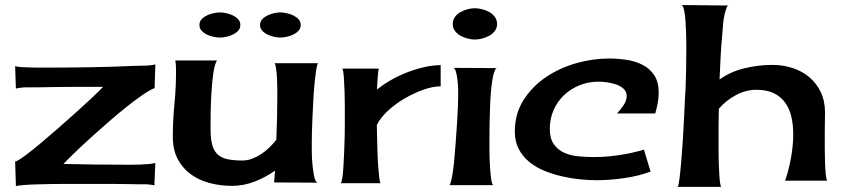

<svg xmlns="http://www.w3.org/2000/svg" viewBox="-20 -726 3339 761"><path d="M592.8 -377Q573.2 -369.1 543.5 -348.6Q513.7 -328.1 479 -300.3Q444.3 -272.5 407.2 -240.2Q370.1 -208 336.4 -177.2Q302.7 -146.5 274.9 -119.6Q247.1 -92.8 231.4 -76.2Q351.6 -73.2 470.7 -73.2Q482.4 -73.2 499.5 -73.2Q516.6 -73.2 534.7 -73.7Q552.7 -74.2 568.8 -75.7Q585 -77.1 595.7 -80.1L591.8 8.8Q570.3 3.9 548.3 4.4Q526.4 4.9 503.9 3.9Q460.9 2.9 418.9 2.9Q377 2.9 335 2.9Q324.2 2.9 299.8 2.9Q275.4 2.9 245.1 2.9Q214.8 2.9 181.6 3.4Q148.4 3.9 119.6 4.9Q90.8 5.9 69.8 7.8Q48.8 9.8 43 11.7L40 -86.9L45.9 -85.9L43.9 -86.9Q54.7 -90.8 81.1 -110.4Q107.4 -129.9 141.1 -158.2Q174.8 -186.5 213.4 -220.2Q252 -253.9 286.6 -285.2Q321.3 -316.4 348.6 -342.3Q376 -368.2 388.7 -381.8H300.8Q257.8 -381.8 215.8 -381.3Q173.8 -380.9 131.8 -379.9Q109.4 -379.9 86.9 -379.9Q64.5 -379.9 43 -375L40 -463.9Q49.8 -460.9 66.4 -460Q83 -459 101.1 -458.5Q119.1 -458 136.2 -458Q153.3 -458 164.1 -458Q251 -458 336.9 -459.5Q422.9 -460.9 508.8 -464.8Q530.3 -465.8 552.7 -465.8Q575.2 -465.8 595.7 -470.7Z M1215.8 -161.1Q1215.8 -151.4 1215.8 -126.5Q1215.8 -101.6 1218.3 -75.2Q1220.7 -48.8 1225.1 -27.3Q1229.5 -5.9 1238.3 -2L1066.4 -2.9L1070.3 -49.8Q1033.2 -23.4 989.3 -6.3Q945.3 10.7 899.4 10.7Q853.5 10.7 811 -0.5Q768.6 -11.7 736.3 -35.2Q704.1 -58.6 684.6 -95.2Q665 -131.8 665 -183.6Q665 -249 671.4 -313.5Q677.7 -377.9 677.7 -443.4Q677.7 -454.1 677.2 -464.8Q676.8 -475.6 674.8 -486.3H839.8Q830.1 -469.7 825.2 -433.6Q820.3 -397.5 817.9 -356.4Q815.4 -315.4 814.9 -276.9Q814.5 -238.3 814.5 -216.8Q814.5 -179.7 820.3 -155.3Q826.2 -130.9 840.3 -116.2Q854.5 -101.6 878.9 -95.7Q903.3 -89.8 940.4 -89.8Q960.9 -89.8 980 -97.2Q999 -104.5 1016.6 -116.2Q1034.2 -127.9 1048.8 -142.6Q1063.5 -157.2 1075.2 -171.9Q1077.1 -214.8 1078.1 -256.8Q1079.1 -298.8 1079.1 -341.8Q1079.1 -350.6 1079.1 -370.6Q1079.1 -390.6 1078.1 -412.1Q1077.1 -433.6 1074.7 -451.7Q1072.3 -469.7 1068.4 -475.6H1240.2Q1236.3 -468.8 1232.9 -446.3Q1229.5 -423.8 1226.6 -393.1Q1223.6 -362.3 1221.7 -326.2Q1219.7 -290 1218.3 -257.3Q1216.8 -224.6 1216.3 -198.7Q1215.8 -172.9 1215.8 -161.1ZM932.6 -627Q932.6 -613.3 923.8 -604Q915 -594.7 902.8 -588.9Q890.6 -583 876.5 -580.1Q862.3 -577.1 851.6 -577.1Q840.8 -577.1 826.7 -580.1Q812.5 -583 800.3 -588.9Q788.1 -594.7 779.3 -604Q770.5 -613.3 770.5 -627Q770.5 -640.6 779.3 -649.9Q788.1 -659.2 800.3 -665Q812.5 -670.9 826.7 -673.8Q840.8 -676.8 851.6 -676.8Q862.3 -676.8 876.5 -673.8Q890.6 -670.9 902.8 -665Q915 -659.2 923.8 -649.9Q932.6 -640.6 932.6 -627ZM1090.8 -676.8Q1101.6 -676.8 1115.7 -673.8Q1129.9 -670.9 1142.1 -665Q1154.3 -659.2 1163.1 -649.9Q1171.9 -640.6 1171.9 -627Q1171.9 -613.3 1163.1 -604Q1154.3 -594.7 1142.1 -588.9Q1129.9 -583 1115.7 -580.1Q1101.6 -577.1 1090.8 -577.1Q1080.1 -577.1 1066.4 -580.1Q1052.7 -583 1040.5 -588.9Q1028.3 -594.7 1019.5 -604Q1010.7 -613.3 1010.7 -627Q1010.7 -640.6 1019.5 -649.9Q1028.3 -659.2 1040.5 -665Q1052.7 -670.9 1066.4 -673.8Q1080.1 -676.8 1090.8 -676.8Z M1474.6 -371.1Q1498 -390.6 1528.8 -408.2Q1559.6 -425.8 1593.3 -439Q1627 -452.1 1661.6 -460Q1696.3 -467.8 1726.6 -467.8V-383.8Q1695.3 -383.8 1657.2 -370.1Q1619.1 -356.4 1582.5 -335Q1545.9 -313.5 1516.6 -286.1Q1487.3 -258.8 1473.6 -230.5Q1473.6 -223.6 1474.1 -205.1Q1474.6 -186.5 1475.1 -162.1Q1475.6 -137.7 1476.6 -110.8Q1477.5 -84 1479.5 -60.5Q1481.4 -37.1 1483.4 -20.5Q1485.4 -3.9 1488.3 0H1330.1Q1334 -2 1336.9 -21Q1339.8 -40 1341.3 -67.4Q1342.8 -94.7 1344.2 -126.5Q1345.7 -158.2 1346.2 -187.5Q1346.7 -216.8 1346.7 -238.3Q1346.7 -259.8 1346.7 -266.6Q1346.7 -275.4 1346.7 -303.7Q1346.7 -332 1345.7 -363.3Q1344.7 -394.5 1342.8 -421.4Q1340.8 -448.2 1336.9 -454.1H1481.4Q1479.5 -448.2 1478.5 -437Q1477.5 -425.8 1476.6 -413.1Q1475.6 -400.4 1475.1 -388.7Q1474.6 -377 1474.6 -371.1Z M1777.3 -457 1949.2 -456.1Q1944.3 -455.1 1941.9 -447.8Q1939.5 -440.4 1937.5 -436.5Q1930.7 -412.1 1927.2 -377.4Q1923.8 -342.8 1922.4 -305.2Q1920.9 -267.6 1920.4 -232.4Q1919.9 -197.3 1919.9 -170.9Q1919.9 -162.1 1919.9 -135.3Q1919.9 -108.4 1921.4 -78.1Q1922.9 -47.9 1925.8 -22.9Q1928.7 2 1934.6 7.8H1761.7Q1766.6 1 1771.5 -24.4Q1776.4 -49.8 1779.8 -85Q1783.2 -120.1 1786.1 -160.6Q1789.1 -201.2 1791.5 -237.8Q1793.9 -274.4 1794.9 -303.2Q1795.9 -332 1795.9 -342.8Q1795.9 -348.6 1795.9 -366.2Q1795.9 -383.8 1793.9 -402.8Q1792 -421.9 1788.1 -438Q1784.2 -454.1 1777.3 -457ZM1862.3 -693.4Q1875 -693.4 1890.6 -689.5Q1906.2 -685.5 1919.4 -678.2Q1932.6 -670.9 1941.4 -658.7Q1950.2 -646.5 1950.2 -630.9Q1950.2 -615.2 1941.4 -603.5Q1932.6 -591.8 1919.4 -584.5Q1906.2 -577.1 1890.6 -573.2Q1875 -569.3 1862.3 -569.3Q1848.6 -569.3 1833.5 -573.2Q1818.4 -577.1 1805.2 -584.5Q1792 -591.8 1783.2 -603.5Q1774.4 -615.2 1774.4 -630.9Q1774.4 -646.5 1783.2 -658.7Q1792 -670.9 1805.2 -678.2Q1818.4 -685.5 1833.5 -689.5Q1848.6 -693.4 1862.3 -693.4Z M2463.9 -345.7Q2463.9 -363.3 2451.2 -374.5Q2438.5 -385.7 2420.9 -391.6Q2403.3 -397.5 2384.3 -399.9Q2365.2 -402.3 2352.5 -402.3Q2312.5 -402.3 2277.3 -388.2Q2242.2 -374 2215.8 -349.1Q2189.5 -324.2 2174.3 -290Q2159.2 -255.9 2159.2 -214.8Q2159.2 -176.8 2175.3 -154.3Q2191.4 -131.8 2216.3 -120.6Q2241.2 -109.4 2272.5 -106.4Q2303.7 -103.5 2335 -103.5Q2382.8 -103.5 2434.6 -111.3Q2486.3 -119.1 2532.2 -132.8L2558.6 -45.9Q2511.7 -28.3 2454.1 -20Q2396.5 -11.7 2345.7 -11.7Q2315.4 -11.7 2279.8 -15.1Q2244.1 -18.6 2208 -26.9Q2171.9 -35.2 2138.2 -48.8Q2104.5 -62.5 2078.1 -84Q2051.8 -105.5 2036.1 -135.3Q2020.5 -165 2020.5 -204.1Q2020.5 -275.4 2055.2 -329.6Q2089.8 -383.8 2144 -420.4Q2198.2 -457 2264.2 -475.6Q2330.1 -494.1 2393.6 -494.1Q2428.7 -494.1 2463.9 -488.8Q2499 -483.4 2527.3 -468.8Q2555.7 -454.1 2573.2 -427.7Q2590.8 -401.4 2590.8 -359.4Q2590.8 -337.9 2586.9 -317.4Q2583 -296.9 2577.1 -276.4H2425.8Q2438.5 -290 2451.2 -308.6Q2463.9 -327.1 2463.9 -345.7Z M3040 -468.8Q3083 -468.8 3121.1 -456.5Q3159.2 -444.3 3188 -419.9Q3216.8 -395.5 3233.4 -360.4Q3250 -325.2 3250 -279.3Q3250 -268.6 3249.5 -246.1Q3249 -223.6 3249 -195.8Q3249 -168 3249 -137.7Q3249 -107.4 3250 -81.1Q3251 -54.7 3252.9 -35.2Q3254.9 -15.6 3258.8 -9.8H3091.8Q3106.4 -51.8 3115.2 -100.6Q3124 -149.4 3124 -194.3Q3124 -230.5 3116.7 -262.7Q3109.4 -294.9 3092.3 -318.8Q3075.2 -342.8 3047.4 -356.4Q3019.5 -370.1 2978.5 -370.1Q2935.5 -370.1 2896 -348.6Q2856.4 -327.1 2829.1 -294.9Q2828.1 -263.7 2828.1 -231.9Q2828.1 -200.2 2828.1 -168Q2828.1 -163.1 2828.1 -148.4Q2828.1 -133.8 2828.1 -114.3Q2828.1 -94.7 2829.1 -73.2Q2830.1 -51.8 2831.1 -33.2Q2832 -14.6 2834 -1.5Q2835.9 11.7 2838.9 14.6H2666Q2669.9 9.8 2673.3 -18.6Q2676.8 -46.9 2680.2 -86.4Q2683.6 -126 2686.5 -172.4Q2689.5 -218.8 2691.4 -260.3Q2693.4 -301.8 2694.8 -333Q2696.3 -364.3 2697.3 -375Q2700.2 -451.2 2700.2 -529.3Q2700.2 -534.2 2700.2 -548.3Q2700.2 -562.5 2699.7 -581.5Q2699.2 -600.6 2698.2 -621.6Q2697.3 -642.6 2695.3 -660.6Q2693.4 -678.7 2689.9 -691.4Q2686.5 -704.1 2681.6 -706.1L2868.2 -704.1Q2863.3 -704.1 2860.4 -696.3Q2857.4 -688.5 2856.4 -685.5Q2848.6 -660.2 2846.2 -632.3Q2843.8 -604.5 2841.8 -578.1Q2837.9 -536.1 2835.9 -494.6Q2834 -453.1 2832 -411.1Q2876 -442.4 2931.6 -455.6Q2987.3 -468.8 3040 -468.8Z"/></svg>

Font: Cherry Cream Soda
Style: Regular
Weight: 400
Designer: Font Diner, Inc
Foundry: Font Diner, Inc
Version: Version 1.001